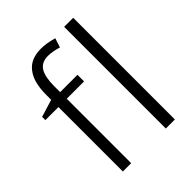

<svg xmlns="http://www.w3.org/2000/svg" viewBox="-209 -887 995 995"><g transform="rotate(-45 288.5 -390.0)"><path d="M297.9 -535.2H170.9V-577.1C170.9 -623.5 177.7 -657.7 190.9 -679.2C205.1 -701.7 227.5 -712.9 258.8 -712.9C279.8 -712.9 305.2 -708.5 334 -699.7L350.6 -750.5C315.9 -760.3 286.1 -765.1 260.3 -765.1C209.5 -765.1 172.4 -749.5 148.4 -718.3C122.6 -687 109.9 -639.2 109.9 -575.2V-540L14.2 -510.7V-486.8H109.9V-14.6H170.9V-486.8H297.9ZM424.8 -759.8V-14.6H491.2V-759.8Z"/></g></svg>

Font: Sahel Light
Style: Regular
Weight: 300
Foundry: Saber Rastikerdar (saber.rastikerdar@gmail.com)
Version: Version 3.4.0